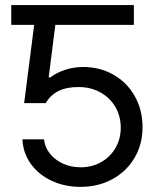

<svg xmlns="http://www.w3.org/2000/svg" viewBox="-20 -727 607 757"><path d="M507.8 -628.9H198.2L171.9 -421.9H178.7Q202.6 -440.4 236.8 -451.7Q271 -462.9 307.6 -462.9Q374 -462.9 427.5 -432.4Q481 -401.9 511.5 -347.7Q542 -293.5 542 -225.6Q542 -158.2 510.3 -104.5Q478.5 -50.8 422.9 -20.5Q367.2 9.8 297.9 9.8Q234.9 9.8 183.3 -14.4Q131.8 -38.6 101.3 -81.3Q70.8 -124 68.4 -177.7H153.3Q156.7 -146.5 176.8 -121.3Q196.8 -96.2 228.5 -81.8Q260.3 -67.4 297.9 -67.4Q342.8 -67.4 378.9 -87.9Q415 -108.4 435.5 -144Q456.1 -179.7 456.1 -223.6Q456.1 -269 434.8 -305.4Q413.6 -341.8 376.2 -362.5Q338.9 -383.3 292 -383.8Q197.8 -385.3 160.2 -320.3H75.2L114.7 -628.9H24.4V-707H507.8Z"/></svg>

Font: Pretendard
Style: Regular
Weight: 400
Designer: Base glyphs from Inter by Rasmus Andersson; Hangeul glyphs from Noto Sans CJK(Source Han Sans) by Jang Soo-young and Kan
Foundry: Kil Hyung-jin
Version: Version 1.309